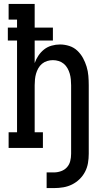

<svg xmlns="http://www.w3.org/2000/svg" viewBox="-20 -755 540 980"><path d="M218 205V125H256Q274 125 292 118.5Q310 112 322 98.5Q334 85 338.5 67Q343 49 343 30V-320Q343 -335 341.5 -350Q340 -365 336 -379Q332 -393 324.5 -406.5Q317 -420 305.5 -429.5Q294 -439 279.5 -443.5Q265 -448 250 -448Q235 -448 220.5 -443.5Q206 -439 194.5 -429.5Q183 -420 175.5 -406.5Q168 -393 164 -379Q160 -365 158.5 -350Q157 -335 157 -320V-80H199V0H24V-80H67V-548H20V-614H67V-655H24V-735H157V-614H250V-548H157V-433Q164 -453 176 -471Q188 -489 205 -502.5Q222 -516 243.5 -522Q265 -528 286 -528Q310 -528 333.5 -520.5Q357 -513 374.5 -496.5Q392 -480 403.5 -459Q415 -438 422 -415Q429 -392 431 -368Q433 -344 433 -320V30Q433 54 429 77.5Q425 101 414 122Q403 143 386 159.5Q369 176 348 186.5Q327 197 303.5 201Q280 205 256 205Z"/></svg>

Font: Iosevka Curly Slab Medium
Style: Regular
Weight: 500
Monospace: yes
Designer: Belleve Invis
Foundry: Belleve Invis
Version: Version 22.1.2; ttfautohint (v1.8.4)